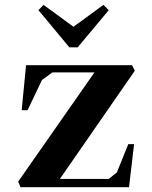

<svg xmlns="http://www.w3.org/2000/svg" viewBox="-20 -775 630 795"><path d="M538.1 -481.9 228 -34.2H430.2L463.9 -61L511.2 -178.2H535.2L514.2 0H64.9L55.2 -22.9L371.1 -475.1H196.8L153.8 -443.8L94.2 -318.8H69.8L87.9 -504.9H526.9ZM139.2 -732.9 267.1 -579.1H301.8L430.2 -732.9L408.2 -754.9L284.2 -664.1L160.2 -754.9Z"/></svg>

Font: Ortica Angular Bold
Style: Regular
Weight: 700
Designer: Benedetta Bovani
Foundry: Collletttivo
Version: Version 2.000;Glyphs 3.1.2 (3151)